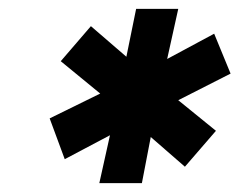

<svg xmlns="http://www.w3.org/2000/svg" viewBox="-20 -720 540 433"><path d="M204 -307 228 -415 126 -361 92 -453 206 -509 117 -582 185 -661 265 -592 287 -700H382L357 -587L463 -644L500 -554L382 -494L467 -425L397 -344L320 -411L300 -307Z"/></svg>

Font: Red Hat Text VF
Style: Italic
Weight: 400
Italic angle: -12°
Designer: Pentagram, MCKL
Foundry: Pentagram, MCKL
Version: Version 1.023